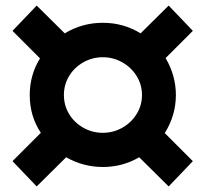

<svg xmlns="http://www.w3.org/2000/svg" viewBox="-20 -663 740 691"><path d="M573 -184 674 -83 587 8 481 -97Q421 -62 350 -62Q280 -62 218 -97L112 8L25 -83L127 -185Q87 -245 87 -321Q87 -393 124 -453L25 -552L112 -643L213 -543Q276 -581 350 -581Q424 -581 486 -543L587 -643L674 -552L576 -454Q613 -391 613 -321Q613 -248 573 -184ZM491 -321Q491 -358 472 -389Q453 -420 420.5 -438.5Q388 -457 350 -457Q312 -457 279.5 -438.5Q247 -420 228.5 -389Q210 -358 210 -321Q210 -284 228.5 -253Q247 -222 279.5 -203.5Q312 -185 350 -185Q388 -185 420.5 -203.5Q453 -222 472 -253Q491 -284 491 -321Z"/></svg>

Font: Montserrat-Bold
Style: Bold
Weight: 700
Version: Version 7.200